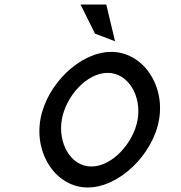

<svg xmlns="http://www.w3.org/2000/svg" viewBox="-20 -820 802 851"><path d="M451 -800H337L401 -671L490 -637ZM457 -497C549 -497 608 -394 590 -290C572 -186 477 -82 385 -82C293 -82 236 -186 254 -290C272 -394 365 -497 457 -497ZM369 11C507 11 658 -134 685 -290C712 -446 611 -590 473 -590C335 -590 186 -446 159 -290C132 -134 231 11 369 11Z"/></svg>

Font: Charger Monospace
Style: Regular
Weight: 400
Designer: Jasper
Foundry: Cannot Into Space Fonts
Version: Version 0.980